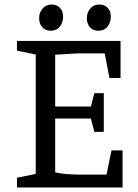

<svg xmlns="http://www.w3.org/2000/svg" viewBox="-20 -829 612 849"><path d="M415 -693Q392 -693 378 -708.5Q364 -724 364 -749Q364 -773 379 -791Q394 -809 419 -809Q442 -809 456 -794.5Q470 -780 470 -755Q470 -730 455.5 -711.5Q441 -693 415 -693ZM204 -693Q181 -693 167 -708.5Q153 -724 153 -749Q153 -773 168 -791Q183 -809 208 -809Q231 -809 245 -794.5Q259 -780 259 -755Q259 -730 244.5 -711.5Q230 -693 204 -693ZM55 -43 138 -60V-588L55 -605V-648H513V-484H464L443 -593H322L224 -587V-358H382L397 -417H439V-246H397L382 -305H224V-67Q243 -62 273 -59.5Q303 -57 331 -57H451L473 -164H522V0H55Z"/></svg>

Font: Faustina VF Beta
Style: Regular
Weight: 400
Designer: Alfonso Garcia
Foundry: Omnibus-Type
Version: Version 1.006